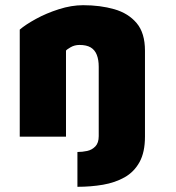

<svg xmlns="http://www.w3.org/2000/svg" viewBox="-20 -526 679 739"><path d="M56 0V-412Q78 -431 118 -453Q158 -475 206.5 -490.5Q255 -506 300 -506Q366 -506 420 -490.5Q474 -475 506 -437Q538 -399 538 -331V0Q538 60 517 98Q496 136 459.5 156.5Q423 177 376.5 185Q330 193 278 193V59Q297 59 315.5 55Q334 51 347 37.5Q360 24 360 -2V-269Q360 -296 352.5 -315Q345 -334 329 -343.5Q313 -353 286 -353Q267 -353 251.5 -344Q236 -335 234 -331V0Z"/></svg>

Font: Maven Pro Black
Style: Regular
Weight: 900
Designer: Joe Prince
Foundry: Joe Prince
Version: Version 2.103